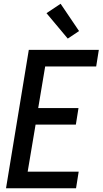

<svg xmlns="http://www.w3.org/2000/svg" viewBox="-20 -1000 545 1020"><path d="M12 0 133 -735H505L491 -647H220L183 -426H397L383 -338H169L127 -88H398L384 0ZM340 -795 227 -930 302 -980 400 -835Z"/></svg>

Font: Iosevka Semibold
Style: Italic
Weight: 600
Italic angle: -9°
Monospace: yes
Designer: Belleve Invis
Foundry: Belleve Invis
Version: Version 32.5.0; ttfautohint (v1.8.4)